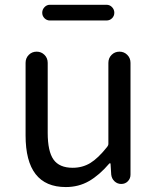

<svg xmlns="http://www.w3.org/2000/svg" viewBox="-20 -755 646 788"><path d="M250 12.7Q85 12.7 85 -199.2V-497.1Q85 -516.6 98.1 -529.8Q111.3 -543 130.4 -543Q149.4 -543 162.6 -529.8Q175.8 -516.6 175.8 -497.1V-210Q175.8 -133.8 199.7 -100.1Q223.6 -66.4 278.3 -66.4Q318.4 -66.4 350.6 -85.9Q382.8 -105.5 419.9 -152.3Q424.8 -158.2 424.8 -165V-497.1Q424.8 -516.6 438 -529.8Q451.2 -543 470.2 -543Q489.3 -543 502.4 -529.8Q515.6 -516.6 515.6 -497.1V-38.1Q515.6 -22.5 504.9 -11.2Q494.1 0 477.5 0Q461.9 0 450.2 -10.7Q438.5 -21.5 436.5 -38.1L433.6 -84Q432.6 -85 431.2 -85Q429.7 -85 428.7 -84Q387.7 -36.1 345.2 -11.7Q302.7 12.7 250 12.7ZM184.6 -670.9Q171.9 -670.9 162.6 -680.2Q153.3 -689.5 153.3 -702.6Q153.3 -715.8 162.6 -725.6Q171.9 -735.4 184.6 -735.4H417Q430.7 -735.4 439.9 -725.6Q449.2 -715.8 449.2 -702.6Q449.2 -689.5 439.9 -680.2Q430.7 -670.9 417 -670.9Z"/></svg>

Font: Gen Jyuu Gothic P Regular
Style: Regular
Weight: 400
Designer: [Source Han Sans]
Ryoko NISHIZUKA  (kana & ideographs); Paul D. Hunt (Latin, Greek & Cyrillic); Wenlong ZHANG  (bopomofo
Version: Version 1.002.20150607